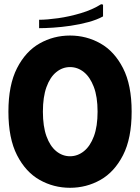

<svg xmlns="http://www.w3.org/2000/svg" viewBox="-20 -881 666 913"><path d="M20 -350Q20 -477 61 -557Q102 -637 168.5 -674.5Q235 -712 313 -712Q391 -712 457.5 -674.5Q524 -637 565 -557Q606 -477 606 -350Q606 -223 565 -143Q524 -63 457.5 -25.5Q391 12 313 12Q235 12 168.5 -25.5Q102 -63 61 -143Q20 -223 20 -350ZM184 -350Q184 -280 201 -233Q218 -186 247.5 -162Q277 -138 313 -138Q349 -138 379 -162Q409 -186 426.5 -233Q444 -280 444 -350Q444 -421 426 -468Q408 -515 378.5 -538.5Q349 -562 313 -562Q277 -562 247.5 -538Q218 -514 201 -467Q184 -420 184 -350ZM461 -861 470 -859V-803Q441 -787 400.5 -776Q360 -765 316 -758.5Q272 -752 232.5 -749.5Q193 -747 166 -747V-787Q203 -787 256.5 -794.5Q310 -802 365 -818.5Q420 -835 461 -861Z"/></svg>

Font: Phudu Light
Style: Bold
Weight: 700
Version: Version 1.005;gftools[0.9.23]